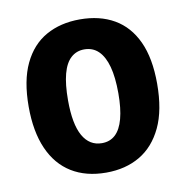

<svg xmlns="http://www.w3.org/2000/svg" viewBox="-67 -605 664 684"><g transform="rotate(-10 264.5 -263.0)"><path d="M264 14Q191 14 139 -18Q87 -50 59.5 -112.5Q32 -175 32 -265Q32 -359 61 -420Q90 -481 142.5 -510.5Q195 -540 265 -540Q337 -540 389 -510Q441 -480 469 -419.5Q497 -359 497 -267Q497 -171 467.5 -109Q438 -47 386 -16.5Q334 14 264 14ZM267 -92Q296 -92 315.5 -110Q335 -128 345 -165Q355 -202 355 -257Q355 -315 344.5 -353.5Q334 -392 313.5 -412Q293 -432 262 -432Q234 -432 214 -414Q194 -396 184 -358.5Q174 -321 174 -263Q174 -177 198 -134.5Q222 -92 267 -92Z"/></g></svg>

Font: Bricolage Grotesque 24pt SemiCondensed
Style: Bold
Weight: 700
Width: 4
Designer: Mathieu Triay
Foundry: Atelier Triay
Version: Version 1.001;gftools[0.9.33.dev8+g029e19f]